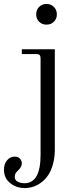

<svg xmlns="http://www.w3.org/2000/svg" viewBox="-82 -704 382 966"><path d="M114.7 -669.2Q129.4 -684.1 151.9 -684.1Q174.3 -684.1 189.2 -669.2Q204.1 -654.3 204.1 -631.8Q204.1 -609.4 189.2 -594.7Q174.3 -580.1 151.9 -580.1Q129.4 -580.1 114.7 -594.7Q100.1 -609.4 100.1 -631.8Q100.1 -654.3 114.7 -669.2ZM193.8 -456.1V46.9Q193.8 87.9 184.6 121.6Q175.3 155.3 160.4 177.2Q145.5 199.2 125.5 214.1Q105.5 229 84.7 235.6Q64 242.2 43 242.2Q0 242.2 -31 217Q-62 191.9 -62 149.9Q-62 120.6 -46.4 102.3Q-30.8 84 -7.8 84Q8.3 84 18.1 93.8Q27.8 103.5 27.8 118.2Q27.8 136.7 6.8 155.8Q-7.8 168.5 -7.8 185.1Q-7.8 203.1 7.6 210.4Q22.9 217.8 41 217.8Q122.1 217.8 122.1 75.2V-410.2Q122.1 -422.4 117.2 -427.2Q112.3 -432.1 100.1 -432.1H27.8V-456.1Z"/></svg>

Font: Flanker Steampunk
Style: Regular
Weight: 400
Designer: Alexey Kryukov, Leonardo Di Lena
Foundry: Alexey Kryukov, Leonardo Di Lena
Version: 1.210